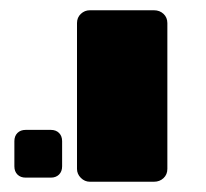

<svg xmlns="http://www.w3.org/2000/svg" viewBox="-20 -591 401 374"><path d="M130 -262V-546Q130 -557 137.5 -564Q145 -571 155 -571H280Q291 -571 298.5 -564Q306 -557 306 -546V-262Q306 -251 298.5 -244Q291 -237 280 -237H155Q145 -237 137.5 -244.5Q130 -252 130 -262ZM8 -267V-316Q8 -326 14 -332Q20 -338 30 -338H79Q89 -338 95 -332Q101 -326 101 -316V-267Q101 -257 95 -251Q89 -245 79 -245H30Q20 -245 14 -251Q8 -257 8 -267Z"/></svg>

Font: Rubik
Style: Regular
Weight: 700
Designer: Hubert & Fischer
Foundry: Hubert & Fischer
Version: Version 1.100